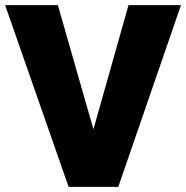

<svg xmlns="http://www.w3.org/2000/svg" viewBox="-28 -730 727 750"><path d="M198 -710 337 -225 474 -710H679L434 0H240L-8 -710Z"/></svg>

Font: Raleway Black
Style: Regular
Weight: 900
Designer: Matt McInerney, Pablo Impallari, Rodrigo Fuenzalida
Foundry: Matt McInerney, Pablo Impallari, Rodrigo Fuenzalida
Version: Version 4.026